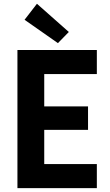

<svg xmlns="http://www.w3.org/2000/svg" viewBox="-20 -980 572 1000"><path d="M70.8 -719.7H484.4V-594.2H210.4V-425.8H438.5V-303.7H210.4V-125.5H484.4V0H70.8ZM107.9 -877 172.4 -960.4 338.4 -813.5 281.7 -755.4Z"/></svg>

Font: Reddit Sans
Style: Bold
Weight: 700
Designer: Stephen Hutchings
Foundry: Reddit
Version: Version 1.013